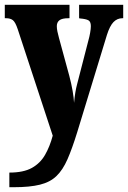

<svg xmlns="http://www.w3.org/2000/svg" viewBox="-23 -556 534 801"><path d="M16 164Q75 164 110 144.5Q145 125 165 90Q185 55 197 10L51 -434Q41 -464 30.5 -472Q20 -480 2 -480H-3V-536H267V-480H263Q236 -480 225 -471.5Q214 -463 214 -447Q214 -437 216.5 -424.5Q219 -412 223 -398L266 -240Q275 -206 280 -176.5Q285 -147 286 -127Q290 -173 299 -206L347 -392Q350 -402 353 -419Q356 -436 356 -447Q356 -466 345.5 -471.5Q335 -477 311 -479L307 -480V-536H491V-480H488Q466 -480 450.5 -464Q435 -448 423 -410L299 -4Q278 64 258.5 108.5Q239 153 212.5 178.5Q186 204 143.5 214.5Q101 225 35 225H16Z"/></svg>

Font: Noto Serif Thai ExtraCondensed Black
Style: Regular
Weight: 900
Width: 2
Designer: Monotype Design Team
Foundry: Monotype Imaging Inc.
Version: Version 2.002; ttfautohint (v1.8.4.7-5d5b)